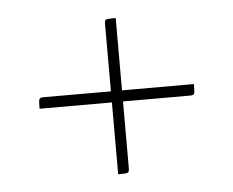

<svg xmlns="http://www.w3.org/2000/svg" viewBox="-36 -498 522 431"><g transform="rotate(-5 225.0 -282.0)"><path d="M51 -269Q51 -286 52.5 -290Q54 -294 61 -294H401Q401 -278 400 -273.5Q399 -269 391 -269ZM214 -107V-447Q214 -455 218.5 -456Q223 -457 239 -457V-117Q239 -110 235 -108.5Q231 -107 214 -107Z"/></g></svg>

Font: Yanone Kaffeesatz ExtraLight
Style: Regular
Weight: 200
Designer: Yanone (Cyrillic: Daniel Pouzeot, Huerta Tipografica, and Cyreal)
Foundry: Yanone
Version: Version 2.003